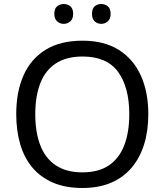

<svg xmlns="http://www.w3.org/2000/svg" viewBox="-20 -928 821 958"><path d="M720 -358Q720 -275 699 -207.5Q678 -140 636.5 -91Q595 -42 533.5 -16Q472 10 391 10Q307 10 245 -16.5Q183 -43 142 -91.5Q101 -140 81 -208Q61 -276 61 -359Q61 -469 97 -551Q133 -633 206.5 -679Q280 -725 392 -725Q499 -725 572 -679.5Q645 -634 682.5 -551.5Q720 -469 720 -358ZM156 -358Q156 -268 181 -203Q206 -138 258.5 -103Q311 -68 391 -68Q472 -68 523.5 -103Q575 -138 600 -203Q625 -268 625 -358Q625 -493 569 -569.5Q513 -646 392 -646Q311 -646 258.5 -611.5Q206 -577 181 -512.5Q156 -448 156 -358ZM251 -859Q251 -885 265 -896.5Q279 -908 298 -908Q317 -908 331 -896.5Q345 -885 345 -859Q345 -834 331 -821.5Q317 -809 298 -809Q279 -809 265 -821.5Q251 -834 251 -859ZM439 -859Q439 -885 452.5 -896.5Q466 -908 485 -908Q504 -908 518 -896.5Q532 -885 532 -859Q532 -834 518 -821.5Q504 -809 485 -809Q466 -809 452.5 -821.5Q439 -834 439 -859Z"/></svg>

Font: Noto Sans Khmer UI
Style: Regular
Weight: 400
Designer: Danh Hong and the Monotype Design Team
Foundry: Monotype Imaging Inc.
Version: Version 2.002